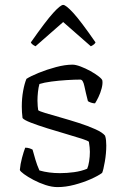

<svg xmlns="http://www.w3.org/2000/svg" viewBox="-20 -764 511 784"><path d="M215 0Q192 0 166 -8.5Q140 -17 116.5 -29.5Q93 -42 78 -53Q63 -64 61 -70Q63 -94 70 -120Q77 -146 83 -161Q92 -161 100 -158.5Q108 -156 113 -153Q118 -135 124.5 -112.5Q131 -90 141 -68Q179 -57 225 -57Q253 -57 282.5 -61Q312 -65 336 -75Q341 -86 344 -105.5Q347 -125 347 -144Q347 -152 346 -162.5Q345 -173 343 -185Q340 -189 314 -197.5Q288 -206 250 -217Q212 -228 173.5 -240Q135 -252 106.5 -263Q78 -274 72 -282Q69 -306 69 -329Q69 -363 74.5 -393Q80 -423 88 -442Q105 -453 138 -466.5Q171 -480 208.5 -490Q246 -500 276 -500Q289 -500 309 -492.5Q329 -485 349 -474Q369 -463 383 -452Q397 -441 398 -435Q400 -422 395 -403Q390 -384 382 -367.5Q374 -351 368 -342Q360 -342 351.5 -345Q343 -348 339 -351Q330 -386 324.5 -412.5Q319 -439 308 -439Q285 -439 252.5 -437Q220 -435 190 -431Q160 -427 141 -421Q137 -407 135 -388.5Q133 -370 133 -353Q133 -341 134 -330.5Q135 -320 136 -314Q140 -310 165 -302.5Q190 -295 227 -284.5Q264 -274 301.5 -262Q339 -250 369 -236.5Q399 -223 409 -210Q412 -201 413 -190.5Q414 -180 414 -170Q414 -138 408 -103.5Q402 -69 397 -58Q381 -46 350.5 -32.5Q320 -19 284 -9.5Q248 0 215 0ZM125 -575Q115 -580 111 -584Q107 -588 106 -591Q167 -678 197 -711Q227 -744 238 -744Q249 -744 279 -711.5Q309 -679 370 -591Q369 -588 365 -584Q361 -580 351 -575L238 -674Z"/></svg>

Font: Texturina Thin
Style: Regular
Weight: 100
Designer: Guillermo Torres Carreño
Foundry: Omnibus-Type
Version: Version 1.002; ttfautohint (v1.8.3)